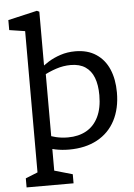

<svg xmlns="http://www.w3.org/2000/svg" viewBox="-63 -818 746 1065"><g transform="rotate(-5 310.0 -285.5)"><path d="M41.2 149.5 128.8 114.2 108.7 152.8V-692.2L134.8 -660.2L21.2 -677.8V-733.5L183.3 -771L196.5 -764.8V-442.3L202 -435.3V155.7L179.7 114.2L302.7 149.5V200H41.2ZM143.7 -16V-92.8Q148.2 -90.8 158.8 -86.5Q195.7 -71.7 227.2 -64Q258.8 -56.3 294.5 -56.3Q353.3 -56.3 396.7 -80.5Q440 -104.7 463.9 -153.5Q487.8 -202.3 487.8 -274.5Q487.8 -332 472.4 -372.1Q457 -412.2 425 -433.6Q393 -455 343.7 -455Q302.5 -455 262.7 -441.8Q222.8 -428.7 181.2 -406.3Q178 -404.7 175.5 -403.2Q173 -401.7 170.2 -400L166.8 -441.8Q194.3 -465.5 224.2 -484.3Q254.2 -503.2 292.6 -515.9Q331 -528.7 375.7 -528.7Q444 -528.7 491.3 -497.3Q538.7 -466 562.4 -410.4Q586.2 -354.8 586.2 -281.3Q586.2 -192 551.8 -125.9Q517.3 -59.8 451.6 -24.2Q385.8 11.5 294.5 11.5Q255.5 11.5 219.8 4.2Q184 -3.2 143.7 -16Z"/></g></svg>

Font: Monaspace Xenon Var
Style: Regular
Weight: 400
Designer: Riley Cran and the Lettermatic Team
Version: Version 1.000 (Monaspace Xenon Var)